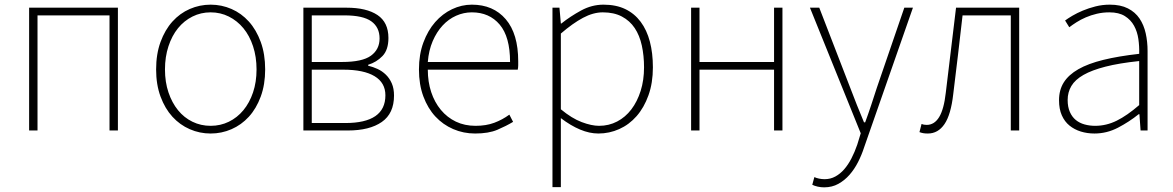

<svg xmlns="http://www.w3.org/2000/svg" viewBox="-20 -560 5035 824"><path d="M105 -527H486V0H450V-494H141V0H105Z M884 13Q837 13 794.5 -5.5Q752 -24 720 -59Q688 -94 669 -145.5Q650 -197 650 -262Q650 -328 669 -380Q688 -432 720 -467.5Q752 -503 794.5 -521.5Q837 -540 884 -540Q931 -540 973.5 -521.5Q1016 -503 1048 -467.5Q1080 -432 1099 -380Q1118 -328 1118 -262Q1118 -197 1099 -145.5Q1080 -94 1048 -59Q1016 -24 973.5 -5.5Q931 13 884 13ZM884 -20Q926 -20 962 -37.5Q998 -55 1024.5 -87Q1051 -119 1066 -163.5Q1081 -208 1081 -262Q1081 -316 1066 -361.5Q1051 -407 1024.5 -439Q998 -471 962 -489Q926 -507 884 -507Q842 -507 806 -489Q770 -471 744 -439Q718 -407 703 -361.5Q688 -316 688 -262Q688 -208 703 -163.5Q718 -119 744 -87Q770 -55 806 -37.5Q842 -20 884 -20Z M1282 -527H1467Q1553 -527 1600 -495.5Q1647 -464 1647 -397Q1647 -346 1621.5 -319.5Q1596 -293 1560 -282V-278Q1581 -273 1600.5 -264Q1620 -255 1636 -239.5Q1652 -224 1661.5 -202Q1671 -180 1671 -150Q1671 -73 1618.5 -36.5Q1566 0 1473 0H1282ZM1448 -294Q1535 -294 1572 -321Q1609 -348 1609 -395Q1609 -443 1573.5 -468.5Q1538 -494 1458 -494H1318V-294ZM1462 -32Q1634 -32 1634 -151Q1634 -205 1587.5 -233Q1541 -261 1453 -261H1318V-32Z M2019 13Q1969 13 1925 -6Q1881 -25 1848.5 -60Q1816 -95 1797 -146Q1778 -197 1778 -262Q1778 -326 1797 -377.5Q1816 -429 1847.5 -465Q1879 -501 1920 -520.5Q1961 -540 2005 -540Q2097 -540 2150.5 -477.5Q2204 -415 2204 -297Q2204 -289 2204 -280Q2204 -271 2202 -261H1816Q1816 -209 1830.5 -165Q1845 -121 1872 -88.5Q1899 -56 1936.5 -38Q1974 -20 2021 -20Q2066 -20 2101 -33Q2136 -46 2166 -68L2182 -37Q2152 -19 2114.5 -3Q2077 13 2019 13ZM2169 -294Q2169 -402 2124.5 -454.5Q2080 -507 2005 -507Q1970 -507 1937.5 -492.5Q1905 -478 1879.5 -450.5Q1854 -423 1837 -383.5Q1820 -344 1816 -294Z M2387 -91Q2434 -52 2476.5 -36Q2519 -20 2551 -20Q2593 -20 2628.5 -38.5Q2664 -57 2689.5 -90.5Q2715 -124 2729.5 -170Q2744 -216 2744 -271Q2744 -321 2734.5 -364.5Q2725 -408 2704 -439.5Q2683 -471 2649 -489Q2615 -507 2567 -507Q2526 -507 2482 -483.5Q2438 -460 2387 -416ZM2351 -527H2381L2387 -459H2389Q2428 -490 2474 -515Q2520 -540 2570 -540Q2624 -540 2663.5 -521Q2703 -502 2729.5 -466.5Q2756 -431 2769 -381.5Q2782 -332 2782 -271Q2782 -204 2763 -151Q2744 -98 2712 -61.5Q2680 -25 2637.5 -6Q2595 13 2548 13Q2510 13 2469.5 -4Q2429 -21 2387 -53V243H2351Z M2946 -527H2982V-294H3302V-527H3338V0H3302V-261H2982V0H2946Z M3517 244Q3503 244 3489.5 241Q3476 238 3466 233L3475 200Q3483 204 3495 206.5Q3507 209 3519 209Q3544 209 3565 197.5Q3586 186 3603 166.5Q3620 147 3634 120Q3648 93 3659 61L3674 12L3456 -527H3496L3629 -183Q3642 -149 3657.5 -109.5Q3673 -70 3688 -35H3693Q3706 -70 3719 -109.5Q3732 -149 3743 -183L3861 -527H3898L3688 74Q3678 105 3662.5 135.5Q3647 166 3626 190Q3605 214 3578 229Q3551 244 3517 244Z M3962 13Q3950 13 3942 11.5Q3934 10 3926 7L3935 -28Q3940 -26 3945 -25Q3950 -24 3957 -24Q3990 -24 4010.5 -57.5Q4031 -91 4039 -162Q4050 -254 4061 -344.5Q4072 -435 4083 -527H4354V0H4318V-494H4111Q4101 -409 4091.5 -325.5Q4082 -242 4071 -156Q4061 -68 4033.5 -27.5Q4006 13 3962 13Z M4677 13Q4646 13 4618.5 4.5Q4591 -4 4570 -21Q4549 -38 4537 -65Q4525 -92 4525 -130Q4525 -174 4545.5 -206.5Q4566 -239 4608 -263Q4650 -287 4715 -303Q4780 -319 4869 -329Q4870 -361 4865.5 -392.5Q4861 -424 4847 -449.5Q4833 -475 4807.5 -491Q4782 -507 4741 -507Q4713 -507 4687.5 -501Q4662 -495 4640 -485.5Q4618 -476 4600 -464.5Q4582 -453 4569 -443L4551 -472Q4563 -481 4582.5 -492.5Q4602 -504 4627 -514.5Q4652 -525 4681.5 -532.5Q4711 -540 4743 -540Q4789 -540 4820.5 -524Q4852 -508 4870.5 -480.5Q4889 -453 4897 -417Q4905 -381 4905 -341V0H4875L4870 -70H4867Q4826 -37 4778 -12Q4730 13 4677 13ZM4680 -20Q4728 -20 4772.5 -42Q4817 -64 4869 -109V-298Q4783 -289 4724.5 -274Q4666 -259 4630 -238.5Q4594 -218 4578 -191Q4562 -164 4562 -131Q4562 -101 4571.5 -79.5Q4581 -58 4597 -45Q4613 -32 4634.5 -26Q4656 -20 4680 -20Z"/></svg>

Font: SpoqaHanSans
Style: Thin
Weight: 250
Designer: [Spoqa Han Sans] Dong-huui Kim \uAE40 \uB3D9 \uD718   [Noto Sans] Ryoko NISHIZUKA \u897F \u585A \u6DBC \u5B50  (kana & i
Foundry: Spoqa (http://bi.spoqa.com)
Version: Version 1.004;PS 1.004;hotconv 1.0.82;makeotf.lib2.5.63406